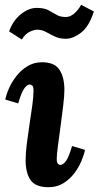

<svg xmlns="http://www.w3.org/2000/svg" viewBox="-20 -771 412 802"><path d="M156 -511Q208 -511 228.5 -479.5Q249 -448 249 -395Q249 -371 244 -330Q239 -289 233 -244Q227 -199 222 -162Q217 -125 217 -108Q217 -92 222 -87Q227 -82 232 -82Q244 -82 256 -99Q268 -116 281 -161L335 -145Q331 -124 319.5 -97Q308 -70 289 -45.5Q270 -21 243.5 -5Q217 11 183 11Q128 11 107.5 -19Q87 -49 87 -102Q87 -131 92 -171Q97 -211 103.5 -253Q110 -295 115 -331.5Q120 -368 120 -392Q120 -409 115 -413.5Q110 -418 104 -418Q93 -418 81 -401Q69 -384 56 -339L2 -355Q6 -376 18 -403Q30 -430 49.5 -454.5Q69 -479 95.5 -495Q122 -511 156 -511ZM71 -606 18 -640Q34 -685 67 -711.5Q100 -738 133 -738Q164 -738 182 -728.5Q200 -719 215.5 -709.5Q231 -700 255 -700Q273 -700 289.5 -714Q306 -728 319 -751L372 -723Q352 -660 318.5 -634.5Q285 -609 255 -609Q229 -609 209 -618.5Q189 -628 172 -637.5Q155 -647 135 -647Q123 -647 104.5 -638.5Q86 -630 71 -606Z"/></svg>

Font: Lora
Style: Bold Italic
Weight: 700
Italic angle: -3°
Designer: Olga Karpushina, Alexei Vanyashin (Cyrillic)
Foundry: Cyreal
Version: Version 3.004